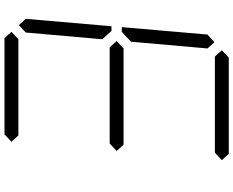

<svg xmlns="http://www.w3.org/2000/svg" viewBox="-112 -928 1040 856"><g transform="rotate(90 408.0 -500.0)"><path d="M92 -64 64 -95 97 -477H118L127 -467L155 -436L125 -95ZM163 -500 196 -531H625L653 -500L620 -469H191ZM232 -938 204 -969 237 -1000H666L694 -969L661 -938ZM133 -533 122 -523H101L134 -905L168 -936L196 -905L166 -564ZM612 -31 579 0H150L122 -31L155 -62H584Z"/></g></svg>

Font: DSEG7 Classic Mini
Style: Light Italic
Weight: 300
Italic angle: -5°
Designer: Keshikan(Twitter:@keshinomi_88pro)
Version: Version 0.46